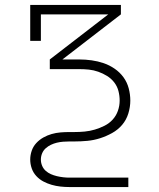

<svg xmlns="http://www.w3.org/2000/svg" viewBox="-20 -540 640 775"><path d="M260 215Q242 215 224 213Q206 211 188.5 206Q171 201 155 192.5Q139 184 126.5 170.5Q114 157 108 139.5Q102 122 102 104Q102 86 108 68.5Q114 51 126.5 37.5Q139 24 155 15Q171 6 188.5 1Q206 -4 224 -5.5Q242 -7 260 -7H280Q301 -7 322 -9Q343 -11 363 -17Q383 -23 402 -32.5Q421 -42 435 -57.5Q449 -73 456 -93Q463 -113 463 -134Q463 -154 458 -173Q453 -192 441 -207.5Q429 -223 412 -233.5Q395 -244 376.5 -250.5Q358 -257 339 -259Q320 -261 300 -261H181V-300L417 -482H145V-375H102V-520H468V-482L232 -300H300Q325 -300 350 -296.5Q375 -293 398.5 -285Q422 -277 443 -262.5Q464 -248 478.5 -228Q493 -208 499.5 -183.5Q506 -159 506 -134Q506 -108 498 -82Q490 -56 473 -36Q456 -16 432.5 -3Q409 10 384 18Q359 26 333 28.5Q307 31 280 31H260Q248 31 235 32Q222 33 209.5 36Q197 39 185.5 44.5Q174 50 164.5 58.5Q155 67 150 79Q145 91 145 104Q145 117 150 129Q155 141 164.5 149.5Q174 158 185.5 163Q197 168 209.5 171Q222 174 235 175.5Q248 177 260 177H498V215Z"/></svg>

Font: Iosevka Etoile Extralight
Style: Regular
Weight: 200
Designer: Belleve Invis
Foundry: Belleve Invis
Version: Version 22.1.2; ttfautohint (v1.8.4)